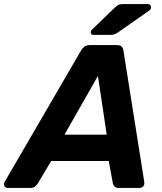

<svg xmlns="http://www.w3.org/2000/svg" viewBox="-67 -921 795 941"><path d="M-29 0Q-41 0 -45.5 -10Q-50 -20 -44 -30L330 -673Q336 -684 346 -692Q356 -700 373 -700H507Q523 -700 530 -692Q537 -684 538 -673L640 -30Q642 -16 635 -8Q628 0 617 0H515Q500 0 494 -7Q488 -14 486 -23L466 -132H184L117 -20Q112 -13 104 -6.5Q96 0 82 0ZM249 -261H456L413 -549ZM392 -750Q376 -750 378 -764Q379 -772 386 -778L494 -882Q506 -894 514 -897.5Q522 -901 535 -901H657Q666 -901 670 -895.5Q674 -890 673 -883Q672 -874 664 -869L514 -764Q504 -757 495.5 -753.5Q487 -750 474 -750Z"/></svg>

Font: Rubik Light SemiBold
Style: Italic
Weight: 600
Italic angle: -12°
Version: Version 2.104